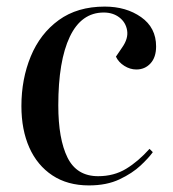

<svg xmlns="http://www.w3.org/2000/svg" viewBox="-20 -549 524 583"><path d="M298 -529Q363 -529 408.5 -497Q454 -465 454 -408Q454 -375 437 -356.5Q420 -338 394 -338Q375 -338 357.5 -349Q340 -360 332 -377L351 -405Q370 -432 366 -456.5Q362 -481 342.5 -496Q323 -511 295 -511Q227 -511 192 -437.5Q157 -364 157 -229Q157 -127 185 -70.5Q213 -14 278 -14Q326 -14 363 -36.5Q400 -59 434 -97L444 -87Q432 -70 407 -46.5Q382 -23 343 -4.5Q304 14 250 14Q185 14 139 -16.5Q93 -47 69 -101Q45 -155 45 -227Q45 -309 73.5 -378Q102 -447 158.5 -488Q215 -529 298 -529Z"/></svg>

Font: Literata 72pt Medium
Style: Italic
Weight: 500
Italic angle: -2°
Designer: Latin by Veronika Burian and Jose Scaglione. Greek by Irene Vlachou. Cyrillic by Vera Evstafieva
Foundry: TypeTogether
Version: Version 3.002